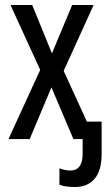

<svg xmlns="http://www.w3.org/2000/svg" viewBox="-20 -557 434 769"><path d="M218 183V117Q242 126 261 126Q311 126 311 59V0H274L186 -207L99 0H14L141 -277L22 -537H109L188 -343L269 -537H355L235 -273L328 -70H387V61Q387 126 359 159Q331 192 280 192Q242 192 218 183Z"/></svg>

Font: Noto Sans UI Cond
Style: Regular
Weight: 400
Width: 3
Designer: Monotype Design Team
Foundry: Monotype Imaging Inc.
Version: Version 1.001